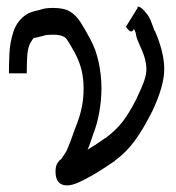

<svg xmlns="http://www.w3.org/2000/svg" viewBox="-20 -546 533 581"><path d="M183 15Q148 15 148 -27Q148 -44 154.5 -53.5Q161 -63 165 -64Q172 -75 176.5 -81.5Q181 -88 182 -91Q191 -111 198 -131.5Q205 -152 212 -169Q223 -198 228 -224Q233 -250 233 -278Q233 -309 226.5 -335Q220 -361 205 -389Q192 -412 182.5 -426.5Q173 -441 141 -441Q130 -441 121 -440Q112 -439 110 -437H109Q85 -431 82 -431Q73 -420 68.5 -408.5Q64 -397 62.5 -378Q61 -359 61 -324H7Q7 -350 8.5 -384Q10 -418 21 -451Q32 -484 61 -503Q72 -510 100 -516Q111 -520 121 -521Q131 -522 141 -522Q174 -522 192 -511Q210 -500 223.5 -479Q237 -458 253 -428Q270 -397 278.5 -358Q287 -319 287 -278Q287 -244 280.5 -207Q274 -170 262 -140Q258 -128 254 -116Q250 -104 245 -93Q263 -104 278 -114Q293 -124 298 -128H299Q330 -151 350 -176.5Q370 -202 392 -245Q410 -283 416.5 -302Q423 -321 423 -337Q423 -352 418 -370Q413 -388 399 -418Q392 -434 391.5 -441.5Q391 -449 385 -459Q384 -453 378 -451Q372 -449 361 -465L397 -523Q393 -527 400.5 -525.5Q408 -524 422 -507Q431 -497 437.5 -480Q444 -463 448 -452H449Q477 -387 477 -337Q477 -286 441 -210Q413 -154 387 -119Q361 -84 329 -61H328V-60H329Q320 -54 302 -42Q284 -30 262 -17Q240 -4 219 5.5Q198 15 183 15Z"/></svg>

Font: Syne Tactile
Style: Regular
Weight: 400
Designer: Lucas Descroix
Foundry: Bonjour Monde
Version: Version 2.100; ttfautohint (v1.8.3)